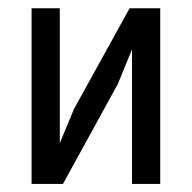

<svg xmlns="http://www.w3.org/2000/svg" viewBox="-20 -458 478 478"><path d="M58.6 -437.5H128.9V-101.6L164.1 -186.5L302.7 -437.5H378.9V0H308.6V-335L273.4 -249L136.7 0H58.6Z"/></svg>

Font: Sudo Variable
Style: Regular
Weight: 400
Monospace: yes
Designer: Jens Kutilek
Foundry: Jens Kutilek
Version: Version 0.040